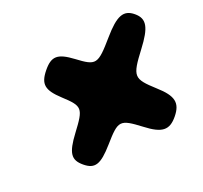

<svg xmlns="http://www.w3.org/2000/svg" viewBox="-108 -851 809 767"><g transform="rotate(-30 297.0 -467.0)"><path d="M158 -667C113 -628 113 -600 157 -542C211 -471 210 -463 134 -392C72 -334 64 -306 97 -267C130 -228 159 -232 225 -285C306 -350 313 -350 381 -277C434 -219 466 -212 510 -250C554 -288 553 -321 504 -383C443 -462 444 -471 529 -550C596 -612 609 -645 577 -683C545 -721 510 -714 439 -656C349 -583 341 -583 280 -648C230 -701 203 -706 158 -667Z"/></g></svg>

Font: Hussar Skorodowane
Style: Ky
Weight: 700
Foundry: Cannot Into Space Fonts
Version: Version 0.892